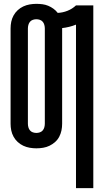

<svg xmlns="http://www.w3.org/2000/svg" viewBox="-20 -763 540 998"><path d="M375 215V-635Q358 -628 339.5 -623.5Q321 -619 303 -617Q303 -616 303 -615.5Q303 -615 303 -615V-120Q303 -102 299.5 -85Q296 -68 288 -52.5Q280 -37 266.5 -25Q253 -13 237.5 -5.5Q222 2 204.5 5Q187 8 169 8Q152 8 134.5 5Q117 2 101 -5.5Q85 -13 72 -25Q59 -37 50.5 -52.5Q42 -68 38.5 -85Q35 -102 35 -120V-615Q35 -633 38.5 -650Q42 -667 50.5 -682.5Q59 -698 72 -710Q85 -722 101 -729.5Q117 -737 134.5 -740Q152 -743 169 -743Q185 -743 200.5 -741Q216 -739 230.5 -733Q245 -727 258 -717.5Q271 -708 280 -696Q306 -697 331 -707Q356 -717 375 -735H465V215ZM169 -72Q178 -72 187 -75Q196 -78 202 -85Q208 -92 210.5 -101.5Q213 -111 213 -120V-615Q213 -624 210.5 -633.5Q208 -643 202 -650Q196 -657 187 -660Q178 -663 169 -663Q160 -663 151 -660Q142 -657 136 -650Q130 -643 127.5 -633.5Q125 -624 125 -615V-120Q125 -111 127.5 -101.5Q130 -92 136 -85Q142 -78 151 -75Q160 -72 169 -72Z"/></svg>

Font: Iosevka SS04 Medium
Style: Regular
Weight: 500
Monospace: yes
Designer: Belleve Invis
Foundry: Belleve Invis
Version: Version 19.0.0; ttfautohint (v1.8.4)